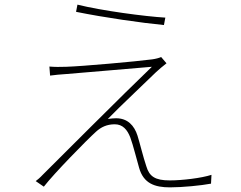

<svg xmlns="http://www.w3.org/2000/svg" viewBox="-20 -785 1040 828"><path d="M314 -765 308 -734C431 -709 593 -686 687 -677L693 -709C606 -714 418 -739 314 -765ZM698 -512 675 -539C666 -535 651 -531 636 -529C569 -520 333 -499 266 -497C239 -496 216 -496 193 -498L196 -459C218 -462 239 -464 269 -466C334 -471 548 -490 635 -497C530 -397 192 -59 164 -31C153 -19 141 -9 134 -4L169 20C213 -37 354 -181 394 -217C416 -237 441 -249 475 -249C509 -249 529 -226 542 -192C554 -160 571 -91 580 -61C599 6 647 23 713 23C767 23 848 15 890 7L892 -31C849 -17 766 -7 712 -7C649 -7 624 -24 611 -68C598 -106 583 -168 573 -200C559 -244 530 -275 481 -275C475 -275 456 -274 445 -272C495 -324 623 -444 653 -474C659 -480 687 -504 698 -512Z"/></svg>

Font: Noto Sans CJK JP Thin
Style: Regular
Weight: 250
Designer: Ryoko NISHIZUKA (kana & ideographs); Paul D. Hunt (Latin, Greek & Cyrillic); Wenlong ZHANG (bopomofo); Sandoll Communica
Foundry: Adobe Systems Incorporated
Version: Version 1.004;PS 1.004;hotconv 1.0.82;makeotf.lib2.5.63406